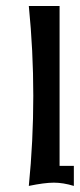

<svg xmlns="http://www.w3.org/2000/svg" viewBox="-20 -611 263 631"><path d="M222.7 -65.9V0Q187.5 -10.7 157 -10.7Q126.5 -10.7 74.7 0Q89.4 -147.5 89.4 -295.9Q89.4 -444.3 74.7 -591.3H175.8V-65.9Z"/></svg>

Font: Rachana
Style: Bold
Weight: 700
Designer: Hussain KH
Foundry: Hussain KH, Rajeesh K Nambiar, Santhosh Thottingal, Swathanthra Malayalam Computing (http://smc.org.in)
Version: Version 7.0.0+20221109